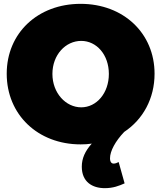

<svg xmlns="http://www.w3.org/2000/svg" viewBox="-20 -736 840 1000"><path d="M785 -352C785 -563 623 -716 400 -716C177 -716 15 -564 15 -352C15 -139 177 16 400 16C420 16 439 15 458 12C423 51 406 89 406 132C406 211 460 244 526 244C569 244 600 232 629 219L598 108C589 113 580 116 572 116C561 116 553 108 553 88C553 51 581 -1 627 -49C725 -114 785 -223 785 -352ZM253 -351C253 -451 322 -523 403 -523C483 -523 547 -451 547 -351C547 -251 483 -177 403 -177C323 -177 253 -251 253 -351Z"/></svg>

Font: Montserrat arm Black
Style: Regular
Weight: 900
Designer: Julieta Ulanovsky
Foundry: Julieta Ulanovsky
Version: Version 6.000;PS 006.000;hotconv 1.0.88;makeotf.lib2.5.64775